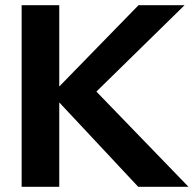

<svg xmlns="http://www.w3.org/2000/svg" viewBox="-20 -720 747 740"><path d="M63.4 0V-700H208.4V-386.6L513.9 -700H691.4L351.5 -367L706.5 0H512.7L208.4 -325.3V0Z"/></svg>

Font: Red Hat Display
Style: Regular
Weight: 300
Designer: Pentagram, MCKL
Foundry: Pentagram, MCKL
Version: Version 1.023